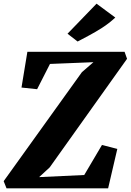

<svg xmlns="http://www.w3.org/2000/svg" viewBox="-39 -1025 712 1045"><path d="M-3.5 0 -19 -39 407 -632.5 469.5 -686.5 233 -677 163 -539.5 78 -548.5 110 -743H639L652.5 -705L231.5 -114L174 -61L419.5 -72.5L516 -236L599.5 -214.5L549.5 0ZM383.5 -799 328.5 -841.5 486.5 -1005 588.5 -929.5Q554.5 -898 517.5 -874.2Q480.5 -850.5 446 -832.2Q411.5 -814 383.5 -799Z"/></svg>

Font: Merriweather 36pt Black
Style: Italic
Weight: 900
Italic angle: -7.8°
Version: Version 2.101